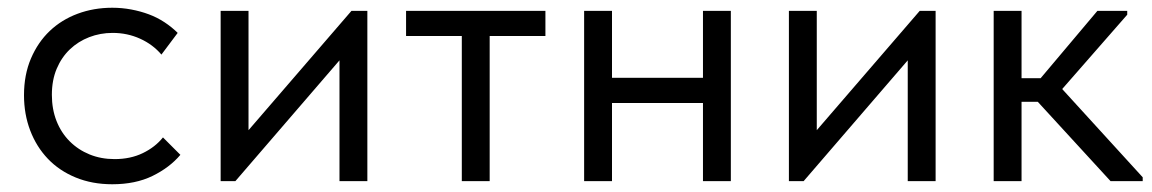

<svg xmlns="http://www.w3.org/2000/svg" viewBox="-20 -468 2977 496"><path d="M270 8Q330 8 374 -13.5Q418 -35 446 -68L401 -113Q381 -88 349 -72.5Q317 -57 276 -57Q241 -57 211.5 -69Q182 -81 160 -103Q138 -125 126 -155.5Q114 -186 114 -223Q114 -261 126.5 -290.5Q139 -320 160.5 -340.5Q182 -361 210.5 -372Q239 -383 271 -383Q309 -383 342 -368Q375 -353 397 -327L439 -383Q424 -398 405 -410.5Q386 -423 364.5 -431Q343 -439 319 -443.5Q295 -448 270 -448Q222 -448 180.5 -432.5Q139 -417 108.5 -388Q78 -359 60 -317Q42 -275 42 -222Q42 -173 58 -131Q74 -89 103.5 -58Q133 -27 175.5 -9.5Q218 8 270 8Z M550 0H588L900 -362L857 -357V0H929V-440H888L580 -83L622 -88V-440H550Z M1173 0H1245V-375H1389V-440H1029V-375H1173Z M1532 -202H1826V-267H1532ZM1489 0H1561V-309V-316V-440H1489V-316V-309V-126V-111ZM1796 0H1868V-309V-316V-440H1796V-316V-309V-126V-111Z M2018 0H2056L2368 -362L2325 -357V0H2397V-440H2356L2048 -83L2090 -88V-440H2018Z M2849 0H2932V-10L2724 -238L2892 -430V-440H2815L2638 -230ZM2571 -205H2675V-266H2571ZM2547 0H2619V-309V-316V-440H2547V-316V-309V-126V-111Z"/></svg>

Font: Tilda Sans VF
Style: Regular
Weight: 400
Designer: ParaType Ltd
Foundry: ParaType Ltd
Version: Version 1.010